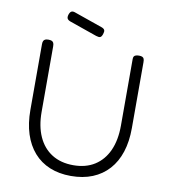

<svg xmlns="http://www.w3.org/2000/svg" viewBox="-93 -938 912 1028"><g transform="rotate(10 363.0 -423.5)"><path d="M361 11Q297 11 246 -10Q195 -31 159.5 -71.5Q124 -112 105.5 -169.5Q87 -227 87 -300V-657Q87 -668 90 -674.5Q93 -681 99.5 -684Q106 -687 117 -687Q129 -687 135.5 -684Q142 -681 145 -674.5Q148 -668 148 -656V-300Q148 -222 173.5 -165.5Q199 -109 247.5 -78.5Q296 -48 364 -48Q432 -48 480 -78.5Q528 -109 553.5 -165.5Q579 -222 579 -301V-663Q579 -672 582 -677Q585 -682 592 -684.5Q599 -687 610 -687Q621 -687 627.5 -684Q634 -681 636.5 -674.5Q639 -668 639 -656V-298Q639 -225 620.5 -168Q602 -111 566 -71Q530 -31 478.5 -10Q427 11 361 11ZM365 -751 216 -803Q203 -808 199 -815.5Q195 -823 199 -837Q204 -852 212 -856Q220 -860 233 -855L385 -802Q399 -797 402 -789Q405 -781 400 -767Q395 -752 387.5 -749Q380 -746 365 -751Z"/></g></svg>

Font: Fredoka Light
Style: Regular
Weight: 300
Designer: Ben Nathan
Foundry: Milena B. Brandão, Ben Nathan
Version: Version 2.001